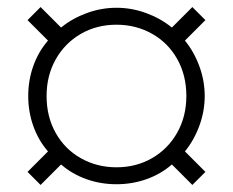

<svg xmlns="http://www.w3.org/2000/svg" viewBox="-20 -622 660 544"><path d="M95 -602 153 -544Q185 -570 226 -585Q267 -600 310 -600Q353 -600 394 -585Q435 -570 467 -544L525 -602L562 -565L504 -507Q530 -475 545 -434Q560 -393 560 -350Q560 -307 545 -266Q530 -225 504 -193L562 -135L525 -98L467 -156Q436 -129 395.5 -114.5Q355 -100 310 -100Q265 -100 224.5 -114.5Q184 -129 153 -156L95 -98L58 -135L116 -193Q89 -224 74.5 -264.5Q60 -305 60 -350Q60 -395 74.5 -435.5Q89 -476 116 -507L58 -565ZM112 -350Q112 -291 138 -245Q164 -199 209.5 -173.5Q255 -148 310 -148Q366 -148 411 -174Q456 -200 482 -246Q508 -292 508 -350Q508 -409 482 -455Q456 -501 410.5 -526.5Q365 -552 310 -552Q254 -552 209 -526Q164 -500 138 -454Q112 -408 112 -350Z"/></svg>

Font: Space Grotesk Variable
Style: Regular
Weight: 400
Designer: Florian Karsten (Space Grotesk), Colophon Foundry (Space Mono)
Foundry: Florian Karsten
Version: Version 1.106